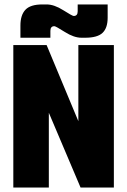

<svg xmlns="http://www.w3.org/2000/svg" viewBox="-20 -845 573 865"><path d="M347 -675Q313 -675 272 -701Q231 -727 225 -727Q207 -727 207 -706V-675H72V-730Q72 -777 94.5 -801Q117 -825 171 -825H190Q224 -825 265 -799Q306 -773 312 -773Q330 -773 330 -794V-825H465V-765Q465 -719 442 -697Q419 -675 364 -675ZM333 -642H493V0H343L200 -337V0H40V-642H190L333 -299Z"/></svg>

Font: Teko
Style: Bold
Weight: 700
Designer: Manushi Parikh, Jonny Pinhorn
Foundry: Indian Type Foundry
Version: Version 1.106;PS 1.0;hotconv 1.0.78;makeotf.lib2.5.61930; tt